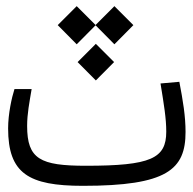

<svg xmlns="http://www.w3.org/2000/svg" viewBox="-20 -600 626 622"><path d="M248.5 2C521.5 2 581.1 -50.8 581.1 -172.4C581.1 -223.6 572.8 -273.4 561 -335L500 -329.6C511.2 -260.3 518.6 -216.8 518.6 -173.3C518.6 -86.4 468.3 -63 258.3 -63C110.4 -63 67.9 -84.5 67.9 -191.9C67.9 -231.9 75.2 -267.6 82.5 -311.5H26.9C18.1 -284.2 6.3 -231.4 6.3 -184.1C6.3 -38.1 72.3 2 248.5 2ZM350.6 -580.1 289.6 -519 228.5 -580.1 167 -518.6 228.5 -456.5 289.6 -518.1 350.6 -456.5 412.1 -518.6ZM290.5 -458 231.4 -398.9 290.5 -339.4 349.6 -398.9Z"/></svg>

Font: Cascadia Mono Light
Style: Regular
Weight: 300
Monospace: yes
Designer: Aaron Bell
Foundry: Saja Typeworks
Version: Version 2404.023